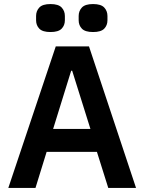

<svg xmlns="http://www.w3.org/2000/svg" viewBox="-20 -927 712 947"><path d="M514 0 458 -178H210L155 0H21L255 -698H419L651 0ZM336 -578H331L242 -291H426ZM229 -769Q190 -769 174 -785.5Q158 -802 158 -827V-848Q158 -873 174 -890Q190 -907 229 -907Q268 -907 284 -890Q300 -873 300 -848V-827Q300 -802 284 -785.5Q268 -769 229 -769ZM439 -769Q400 -769 384 -785.5Q368 -802 368 -827V-848Q368 -873 384 -890Q400 -907 439 -907Q478 -907 494 -890Q510 -873 510 -848V-827Q510 -802 494 -785.5Q478 -769 439 -769Z"/></svg>

Font: IBM Plex Sans Hebrew SemiBold
Style: Regular
Weight: 600
Designer: Mike Abbink, Paul van der Laan, Pieter van Rosmalen, Yanek Iontef
Foundry: Bold Monday
Version: Version 1.2